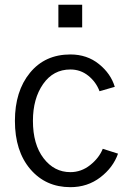

<svg xmlns="http://www.w3.org/2000/svg" viewBox="-20 -773 542 811"><path d="M43 0ZM226.6 -657.2V-752.9H327.1V-657.2ZM43 -262.7Q43 -387.7 106.4 -465.3Q169.9 -543 277.3 -543Q347.7 -543 397.9 -502.4Q448.2 -461.9 464.8 -406.2L400.4 -387.7Q385.7 -426.8 353 -453.1Q320.3 -479.5 277.3 -479.5Q205.1 -479.5 162.1 -418Q119.1 -356.4 119.1 -262.7Q119.1 -163.1 164.1 -104.5Q209 -45.9 277.3 -45.9Q323.2 -45.9 360.8 -75.7Q398.4 -105.5 414.1 -144.5L478.5 -124Q458 -65.4 403.8 -23.9Q349.6 17.6 277.3 17.6Q172.9 17.6 107.9 -58.6Q43 -134.8 43 -262.7Z"/></svg>

Font: Batunionen A1
Style: Regular
Weight: 400
Designer: HanYang I&C Co.,Ltd.
Foundry: HanYang I&C Co.,Ltd.
Version: Version 2.50; ttfautohint (v1.6)